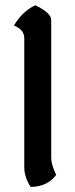

<svg xmlns="http://www.w3.org/2000/svg" viewBox="-20 -693 285 734"><path d="M72.8 -546.4Q72.8 -580.1 33.2 -595.2Q65.9 -650.4 115.2 -672.9Q175.8 -643.6 175.8 -616.7V-89.8Q175.8 -63.5 194.8 -24.4Q161.1 21 97.2 21.5Q72.8 -16.1 72.8 -53.2Z"/></svg>

Font: Balgruf
Style: Regular
Weight: 500
Designer: Paul James MIller
Foundry: High-Logic / Made with FontCreator
Version: Version 1.201;March 28, 2021;FontCreator 13.0.0.2683 64-bit